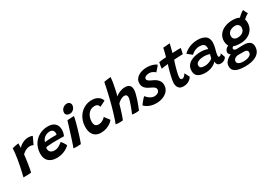

<svg xmlns="http://www.w3.org/2000/svg" viewBox="39 -1838 4538 3204"><g transform="rotate(-30 2308.0 -236.5)"><path d="M211 -446.5Q230 -470 260.2 -490.5Q290.5 -511 326.8 -524Q363 -537 399.5 -537Q424 -537 449 -532.2Q474 -527.5 483.5 -520.5L418.5 -381Q408.5 -385.5 392.2 -391Q376 -396.5 351.5 -396.5Q326.5 -396.5 299.8 -387.5Q273 -378.5 248.5 -362.5Q224 -346.5 203.5 -325.5Q201 -294.5 194.8 -248Q188.5 -201.5 180.8 -152.5Q173 -103.5 165.8 -63.2Q158.5 -23 153 -3.5Q121.5 0.5 80.2 1.5Q39 2.5 2.5 2Q13.5 -42.5 25.8 -95.5Q38 -148.5 49.2 -205.2Q60.5 -262 69.5 -317.5Q78.5 -373 84 -422.2Q89.5 -471.5 90.5 -509Q112 -515 138.2 -520.5Q164.5 -526 185.5 -529.5Q206.5 -533 212.5 -533.5Q212.5 -515.5 212.2 -488.2Q212 -461 211 -446.5Z M902 -97.5Q885 -81.5 861.2 -64.2Q837.5 -47 806 -32.8Q774.5 -18.5 735 -9.2Q695.5 0 648 0Q554 0 498.2 -49.2Q442.5 -98.5 442.5 -192Q442.5 -269 468.2 -331.8Q494 -394.5 539.8 -439.2Q585.5 -484 646.5 -508.5Q707.5 -533 778 -533Q864.5 -533 910.8 -489.8Q957 -446.5 957 -370Q957 -341.5 950.5 -311.8Q944 -282 931.5 -255Q925.5 -255.5 902 -255.8Q878.5 -256 848 -256Q817.5 -256 789.5 -256.2Q761.5 -256.5 745.5 -256Q716 -255.5 684.2 -253.8Q652.5 -252 625.5 -249.2Q598.5 -246.5 583 -244Q578.5 -230 578.5 -209Q578.5 -184.5 591.2 -166.2Q604 -148 626.5 -138Q649 -128 678 -128Q706 -128 729.5 -135.5Q753 -143 772.5 -154.5Q792 -166 808 -178.5Q824 -191 836.5 -200.5Q839 -198 848 -186.8Q857 -175.5 868.2 -159.5Q879.5 -143.5 889 -127Q898.5 -110.5 902 -97.5ZM608 -328.5Q621 -330.5 642.8 -332.5Q664.5 -334.5 693 -336.2Q721.5 -338 753.5 -338.5Q772 -338.5 789.8 -338.5Q807.5 -338.5 820.2 -338.8Q833 -339 836.5 -338.5Q838.5 -346 839.5 -355.2Q840.5 -364.5 840.5 -373.5Q840 -392 831.8 -408.2Q823.5 -424.5 806.2 -434.2Q789 -444 761 -444Q725.5 -444 693 -428.8Q660.5 -413.5 638 -387.2Q615.5 -361 608 -328.5Z M1109.5 -0.5Q1101 0 1079.8 1.5Q1058.5 3 1035.5 3Q1018 3 1001 2Q984 1 967.5 -1Q972.5 -12 983 -42.5Q993.5 -73 1007.5 -115.8Q1021.5 -158.5 1037 -207Q1052.5 -255.5 1067.2 -303.2Q1082 -351 1094.5 -391.2Q1107 -431.5 1114.5 -457.5Q1129.5 -459 1154.2 -460.5Q1179 -462 1203.5 -463Q1228 -464 1243.5 -464Q1242 -449 1234.8 -415.2Q1227.5 -381.5 1216.5 -341.5Q1204.5 -295.5 1189.2 -243.2Q1174 -191 1158.5 -141.5Q1143 -92 1130 -54.2Q1117 -16.5 1109.5 -0.5ZM1207 -529.5Q1172.5 -529.5 1150.2 -547Q1128 -564.5 1128 -593.5Q1128 -624.5 1144 -649.5Q1160 -674.5 1186 -689.2Q1212 -704 1243 -704Q1274 -704 1293.5 -685.2Q1313 -666.5 1313 -638Q1313 -609.5 1298.5 -584.8Q1284 -560 1260 -544.8Q1236 -529.5 1207 -529.5Z M1740.5 -105.5Q1722.5 -79.5 1687.5 -54.2Q1652.5 -29 1604.8 -12.2Q1557 4.5 1500 4.5Q1436.5 4.5 1395.8 -22.5Q1355 -49.5 1335.5 -96.2Q1316 -143 1316 -203Q1316 -275.5 1339.2 -338.2Q1362.5 -401 1405.2 -448Q1448 -495 1506 -521.2Q1564 -547.5 1634 -547.5Q1681 -547.5 1718.2 -533Q1755.5 -518.5 1780.8 -492.2Q1806 -466 1815 -432L1704.5 -376Q1704 -381 1700.8 -390.8Q1697.5 -400.5 1689 -411.5Q1680.5 -422.5 1664.2 -430Q1648 -437.5 1621 -437.5Q1581 -437.5 1549.5 -420.5Q1518 -403.5 1496.2 -374.2Q1474.5 -345 1463.2 -307.5Q1452 -270 1452 -229.5Q1452 -189 1470.2 -162.8Q1488.5 -136.5 1534.5 -136.5Q1560.5 -136.5 1583.5 -144.8Q1606.5 -153 1624 -164.8Q1641.5 -176.5 1653 -187.2Q1664.5 -198 1667.5 -202.5Z M1915.5 7Q1904.5 8.5 1886 9.5Q1867.5 10.5 1847.5 10.5Q1825 10.5 1805.5 8.8Q1786 7 1778 4Q1790.5 -28 1807.2 -78Q1824 -128 1842.8 -190Q1861.5 -252 1879.5 -319.5Q1897.5 -386.5 1913.5 -455Q1929.5 -523.5 1943.5 -587.2Q1957.5 -651 1968 -704Q1972 -705.5 1989.2 -708.2Q2006.5 -711 2028.5 -714Q2050.5 -717 2070.2 -719.2Q2090 -721.5 2099.5 -721.5Q2097.5 -684 2089 -631Q2080.5 -578 2067.2 -515.2Q2054 -452.5 2037.5 -385Q2058 -404.5 2087.8 -420.5Q2117.5 -436.5 2151.5 -446.2Q2185.5 -456 2217.5 -456Q2278 -456 2305.8 -428.2Q2333.5 -400.5 2333.5 -347Q2333.5 -317 2323.2 -273.2Q2313 -229.5 2297 -180.5Q2281 -131.5 2263 -84.2Q2245 -37 2229 0.5Q2213 3 2196 4.2Q2179 5.5 2162 5.5Q2125 5.5 2096.5 -1Q2108.5 -28.5 2124.5 -68.2Q2140.5 -108 2155.5 -150Q2170.5 -192 2180.5 -228Q2190.5 -264 2190.5 -284.5Q2190.5 -308 2178.2 -322.2Q2166 -336.5 2140 -336.5Q2119 -336.5 2098.5 -329.2Q2078 -322 2059.8 -310.8Q2041.5 -299.5 2027 -286.8Q2012.5 -274 2003.5 -263.5Q1992.5 -224 1980.5 -183.8Q1968.5 -143.5 1956.5 -106.8Q1944.5 -70 1933.8 -40.5Q1923 -11 1915.5 7Z M2545.5 40Q2488.5 40 2443 25.8Q2397.5 11.5 2366.8 -8.8Q2336 -29 2324 -47Q2329.5 -55.5 2341.8 -71.8Q2354 -88 2369.8 -106.8Q2385.5 -125.5 2400.2 -141.8Q2415 -158 2425 -166Q2442 -144 2465.5 -123.5Q2489 -103 2516.5 -90Q2544 -77 2572.5 -77Q2598 -77 2621.5 -85.2Q2645 -93.5 2660 -110Q2675 -126.5 2675 -152Q2675 -180 2649 -200.5Q2623 -221 2581.5 -238.5Q2546 -254.5 2518.8 -274.8Q2491.5 -295 2476.2 -322.8Q2461 -350.5 2461 -387.5Q2461 -432 2481.5 -464.8Q2502 -497.5 2536.5 -518.8Q2571 -540 2613.2 -550.5Q2655.5 -561 2699.5 -561Q2760.5 -561 2809.2 -545.2Q2858 -529.5 2883 -508Q2877.5 -499 2864 -481.5Q2850.5 -464 2833.2 -444.5Q2816 -425 2798.5 -408.5Q2781.5 -425.5 2752.2 -441Q2723 -456.5 2689 -456.5Q2673.5 -456.5 2656 -453.8Q2638.5 -451 2623.5 -444.2Q2608.5 -437.5 2599.2 -426.2Q2590 -415 2590 -399Q2590 -377.5 2611.2 -361.2Q2632.5 -345 2672.5 -327.5Q2709.5 -313 2740.2 -290.2Q2771 -267.5 2789.8 -236.2Q2808.5 -205 2808.5 -163.5Q2808.5 -97.5 2771.2 -52.2Q2734 -7 2674 16.5Q2614 40 2545.5 40Z M3246 -65Q3232.5 -45 3210.5 -24.8Q3188.5 -4.5 3156 9Q3123.5 22.5 3078 22.5Q3014.5 22.5 2986.8 -14.2Q2959 -51 2959 -105.5Q2959 -126 2964.5 -158.8Q2970 -191.5 2978.8 -229.8Q2987.5 -268 2997.5 -306.5Q3007.5 -345 3017.5 -378Q3027.5 -411 3035 -432.5Q2991.5 -428 2955.8 -422.8Q2920 -417.5 2907.5 -415Q2909.5 -438.5 2913.8 -464Q2918 -489.5 2922.2 -508.5Q2926.5 -527.5 2928 -532.5Q2958 -536.5 2993.2 -540.2Q3028.5 -544 3065 -546Q3071.5 -567 3077.8 -590.2Q3084 -613.5 3089 -635.5Q3094 -655 3098.2 -674.2Q3102.5 -693.5 3104.5 -706L3235 -716.5Q3234.5 -713 3231.2 -699Q3228 -685 3222.8 -664.8Q3217.5 -644.5 3211.5 -622Q3207.5 -606.5 3203 -588.8Q3198.5 -571 3194 -552.5Q3210 -553.5 3232.2 -554.5Q3254.5 -555.5 3268 -556Q3290 -557 3308.5 -557Q3327 -557 3339.8 -556.8Q3352.5 -556.5 3356 -556.5Q3353.5 -536 3346 -504.2Q3338.5 -472.5 3332 -449Q3327 -449 3298.5 -448.8Q3270 -448.5 3243 -447Q3224 -446 3202 -444.5Q3180 -443 3162 -441.5Q3154.5 -420 3144.5 -388.8Q3134.5 -357.5 3124.5 -322Q3114.5 -286.5 3106 -252Q3097.5 -217.5 3092.2 -189.5Q3087 -161.5 3087 -144.5Q3087 -123 3093.8 -110.5Q3100.5 -98 3120.5 -98Q3138.5 -98 3153 -108.8Q3167.5 -119.5 3178.5 -134Q3189.5 -148.5 3197 -160Q3199.5 -156.5 3206.5 -142.8Q3213.5 -129 3222 -112.5Q3230.5 -96 3237.2 -82.5Q3244 -69 3246 -65Z M3508.5 9Q3422.5 9 3371.2 -24.2Q3320 -57.5 3320 -134.5Q3320 -189.5 3344.8 -228Q3369.5 -266.5 3411.5 -290.2Q3453.5 -314 3505.8 -324.8Q3558 -335.5 3613 -335.5Q3641.5 -335.5 3668.8 -331.5Q3696 -327.5 3716.5 -321.8Q3737 -316 3743.5 -311Q3745 -321 3744.8 -336Q3744.5 -351 3741 -363.5Q3735 -395 3707.5 -410Q3680 -425 3635.5 -425Q3604 -425 3573.5 -415.2Q3543 -405.5 3518 -389.5Q3493 -373.5 3477 -355.5L3388 -425.5Q3434 -473.5 3506.2 -503.8Q3578.5 -534 3659 -534Q3755 -534 3810.5 -496Q3866 -458 3866 -370.5Q3866 -345 3860.8 -315.2Q3855.5 -285.5 3847.5 -256Q3838 -223 3830.8 -190.5Q3823.5 -158 3823.5 -133.5Q3823.5 -119 3828.5 -114.5Q3833.5 -110 3843 -110Q3857 -110 3868.8 -119.5Q3880.5 -129 3888.5 -146L3918.5 -61.5Q3905.5 -32 3876 -14.2Q3846.5 3.5 3808.5 3.5Q3768.5 3.5 3748.5 -18.2Q3728.5 -40 3728.5 -83Q3715.5 -61.5 3683 -40Q3650.5 -18.5 3605.8 -4.8Q3561 9 3508.5 9ZM3556.5 -95.5Q3583 -95.5 3612 -103Q3641 -110.5 3667 -123.2Q3693 -136 3709.5 -151.5Q3714 -172.5 3718.5 -191.2Q3723 -210 3727.5 -225Q3716.5 -229.5 3684.2 -235.8Q3652 -242 3612.5 -242Q3586.5 -242 3560 -237Q3533.5 -232 3511 -221.8Q3488.5 -211.5 3475 -195.5Q3461.5 -179.5 3461.5 -157.5Q3461.5 -124 3484.5 -109.8Q3507.5 -95.5 3556.5 -95.5Z M4257.5 -124Q4171 -124 4122.8 -147.5Q4074.5 -171 4055 -208.8Q4035.5 -246.5 4035.5 -289Q4035.5 -366 4076 -419.5Q4116.5 -473 4184 -500.5Q4251.5 -528 4331.5 -528Q4436 -528 4485 -485.2Q4534 -442.5 4534 -369.5Q4534 -293 4497.5 -237.8Q4461 -182.5 4398.5 -153.2Q4336 -124 4257.5 -124ZM4135.5 249.5Q4064 249.5 4009.5 236.2Q3955 223 3924.8 193Q3894.5 163 3894.5 112.5Q3894.5 68.5 3916.8 34.8Q3939 1 3976.5 -22.5Q4014 -46 4060 -59.2Q4106 -72.5 4153.5 -75Q4184.5 -76.5 4217 -77.2Q4249.5 -78 4293.5 -78Q4364 -78 4404.2 -49Q4444.5 -20 4444.5 38.5Q4444.5 96 4420 136.2Q4395.5 176.5 4352.5 201.5Q4309.5 226.5 4253.8 238Q4198 249.5 4135.5 249.5ZM4155.5 163Q4194.5 163 4229.5 153.8Q4264.5 144.5 4286.5 124.5Q4308.5 104.5 4308.5 72Q4308.5 53 4297.8 42.5Q4287 32 4270 27.8Q4253 23.5 4234 23.5Q4211 23.5 4183.5 23.5Q4156 23.5 4132.5 23.5Q4107 23.5 4084.2 32.2Q4061.5 41 4047.8 57.8Q4034 74.5 4034 99.5Q4034 120.5 4049.5 134.8Q4065 149 4092.5 156Q4120 163 4155.5 163ZM4083.5 -26.5Q4032 -37.5 4010.2 -58.5Q3988.5 -79.5 3988.5 -103.5Q3988.5 -127 4001.5 -147.2Q4014.5 -167.5 4035.5 -182Q4056.5 -196.5 4079 -202L4155 -156Q4129.5 -149 4115.5 -136.5Q4101.5 -124 4101.5 -109.5Q4101.5 -96 4114.5 -85.5Q4127.5 -75 4153.5 -75ZM4268 -230Q4307 -230 4338.5 -243.5Q4370 -257 4388.2 -283Q4406.5 -309 4406.5 -346.5Q4406.5 -381.5 4383.5 -403Q4360.5 -424.5 4321 -424.5Q4284 -424.5 4251.2 -411.2Q4218.5 -398 4198.2 -372Q4178 -346 4178 -306.5Q4178 -271 4202.2 -250.5Q4226.5 -230 4268 -230ZM4504.5 -407.5 4442.5 -473Q4454.5 -492.5 4477 -514.5Q4499.5 -536.5 4525.2 -555.8Q4551 -575 4572.5 -585Q4576.5 -576 4584.5 -559.5Q4592.5 -543 4601.2 -526.2Q4610 -509.5 4616 -499Q4604.5 -493.5 4588.8 -483.5Q4573 -473.5 4556.8 -460.8Q4540.5 -448 4526.5 -434.2Q4512.5 -420.5 4504.5 -407.5Z"/></g></svg>

Font: Grandstander Thin SemiBold
Style: Italic
Weight: 600
Italic angle: -15°
Version: Version 1.200